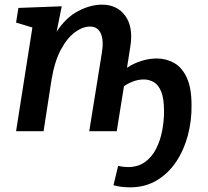

<svg xmlns="http://www.w3.org/2000/svg" viewBox="-20 -563 891 824"><path d="M363 0 417 -335Q426 -388 413 -418.5Q400 -449 366 -449Q335 -449 301.5 -424.5Q268 -400 241 -349.5Q214 -299 201 -220L167 0H49L119 -445L49 -466L59 -529L245 -536L223 -427Q263 -488 315.5 -515.5Q368 -543 418 -543Q483 -543 518 -494.5Q553 -446 539 -361L525 -272Q553 -291 586.5 -301.5Q620 -312 653 -312Q693 -312 727 -293Q761 -274 781.5 -230Q802 -186 802 -112Q803 -46 786.5 17Q770 80 736.5 130.5Q703 181 653 211Q603 241 538 241Q522 241 503.5 239Q485 237 467 232L487 149Q508 154 529 154Q572 154 602 132.5Q632 111 650 75.5Q668 40 676 -2Q684 -44 684 -85Q684 -140 672 -169.5Q660 -199 640 -210.5Q620 -222 597 -222Q573 -222 550 -213Q527 -204 512 -193L481 0Z"/></svg>

Font: Bitter SemiBold
Style: Italic
Weight: 600
Italic angle: -9°
Designer: Sol Matas, and Bitter project Authors
Foundry: Sol Matas
Version: Version 2.001